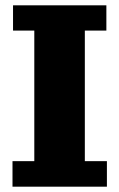

<svg xmlns="http://www.w3.org/2000/svg" viewBox="-20 -702 447 722"><path d="M27 0V-96H109V-587H29V-682H380V-587H299V-96H382V0Z"/></svg>

Font: Montagu Slab 24pt
Style: Bold
Weight: 700
Designer: Florian Karsten
Foundry: Florian Karsten
Version: Version 1.000